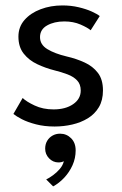

<svg xmlns="http://www.w3.org/2000/svg" viewBox="-20 -442 439 689"><path d="M203.9 -422.5Q235.1 -422.5 262.3 -416Q289.4 -409.6 309.3 -400.6Q329.1 -391.6 337.9 -384.4L305.4 -333.4Q294.9 -342.6 269.1 -353.9Q243.2 -365.1 210.8 -365.1Q174.5 -365.1 149 -350.7Q123.6 -336.4 123.6 -308.7Q123.6 -281.8 149.8 -265.8Q175.9 -249.7 219.6 -239.3Q254 -231.4 283.5 -217.8Q313.1 -204.3 331.3 -180.5Q349.5 -156.8 349.5 -117.4Q349.5 -82.3 334.9 -57.5Q320.2 -32.8 295.4 -17.6Q270.6 -2.4 239.6 4.8Q208.6 12 176 12Q139.1 12 109.2 4.2Q79.3 -3.5 58.7 -14.1Q38.1 -24.8 28.1 -33.1L61.3 -90.4Q74.3 -77.5 104.1 -63.5Q133.9 -49.4 172.1 -49.4Q215.3 -49.4 242.5 -68.2Q269.7 -86.9 269.7 -117.1Q269.7 -139.8 256.7 -153.4Q243.7 -167.1 222.1 -175.2Q200.4 -183.4 174.9 -189.7Q142.9 -197.8 113.4 -211.8Q83.9 -225.7 65 -249.6Q46.1 -273.6 46.1 -310.6Q46.1 -345.5 68 -370.4Q89.9 -395.4 125.9 -408.9Q161.9 -422.5 203.9 -422.5ZM195.6 37.7Q218.8 37.7 235.2 54.1Q251.5 70.4 251.5 97.7Q251.5 125.6 240.3 150.8Q229 175.9 210.6 195.6Q192.2 215.2 170.7 226.9L145.8 201.9Q157.4 196.3 170.7 186.5Q184.1 176.7 194.8 164Q205.6 151.3 209.1 136.6Q200.7 140.9 189.3 140.9Q169.9 140.6 156 126.1Q142.1 111.6 142.1 91.4Q142.1 75.8 149.1 63.7Q156.2 51.6 168.3 44.7Q180.5 37.7 195.6 37.7Z"/></svg>

Font: League Spartan Extralight
Style: Regular
Weight: 200
Foundry: The League of Moveable Type
Version: Version 2.300; ttfautohint (v1.8.3)